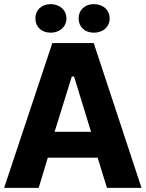

<svg xmlns="http://www.w3.org/2000/svg" viewBox="-27 -908 704 928"><path d="M218 -750C261 -750 294 -778 294 -819C294 -860 261 -888 218 -888C174 -888 144 -860 144 -819C144 -778 174 -750 218 -750ZM427 -750C471 -750 503 -778 503 -819C503 -860 471 -888 427 -888C383 -888 353 -860 353 -819C353 -778 383 -750 427 -750ZM-7 0H160L204 -146H445L490 0H657L426 -700H226ZM237 -271 320 -538H331L413 -271Z"/></svg>

Font: Fixel Text Bold
Style: Bold
Weight: 700
Width: 4
Designer: AlfaBravo + MacPaw
Foundry: Kyrylo Tkachov, Marchela Mozhyna, Serhii Makarenko, Maria Weinstein, Zakhar Kryvoshyya
Version: Version 1.211